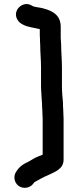

<svg xmlns="http://www.w3.org/2000/svg" viewBox="-20 -728 379 936"><path d="M180 -400V-306C180 -285 183 -266 183 -248C184 -240 184 -231 185 -222C185 -213 185 -204 186 -196C186 -179 188 -164 188 -149V26C177 30 161 37 150 42C134 51 121 60 103 68C90 75 78 84 68 96L61 106C43 129 49 161 69 177C92 195 125 189 141 169L148 160C171 148 187 137 212 127C244 111 290 98 290 50V-149C290 -165 288 -182 288 -198C287 -207 287 -217 287 -227C285 -254 282 -278 282 -306V-400C282 -437 278 -476 278 -512L276 -544V-597C276 -654 237 -675 191 -687C174 -692 158 -692 142 -697L133 -702C105 -718 75 -701 64 -681C48 -653 65 -623 85 -612L94 -607C117 -595 147 -593 174 -586V-566C174 -558 174 -549 175 -538C175 -529 175 -520 176 -510C176 -474 180 -436 180 -400Z"/></svg>

Font: Electronic
Style: UltBlk
Weight: 500
Version: Version 1.011